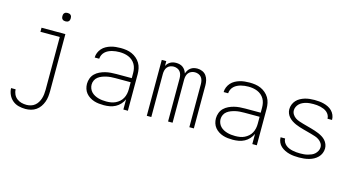

<svg xmlns="http://www.w3.org/2000/svg" viewBox="-94 -1106 3188 1726"><g transform="rotate(15 1500.0 -243.0)"><path d="M210 223Q178 223 146.5 215Q115 207 90.5 186.5Q66 166 52.5 136.5Q39 107 38 75H80Q81 99 91 121Q101 143 120 158Q139 173 162.5 179Q186 185 210 185Q230 185 250.5 179Q271 173 287 160Q303 147 314 129Q325 111 331 91.5Q337 72 339.5 51.5Q342 31 342 10V-482H162V-520H384V10Q384 36 381 62Q378 88 369 112.5Q360 137 345 158.5Q330 180 308.5 195Q287 210 261.5 216.5Q236 223 210 223ZM355 -631Q347 -631 339.5 -633Q332 -635 326 -641Q320 -647 318 -654.5Q316 -662 316 -670Q316 -678 318 -685.5Q320 -693 326 -699Q332 -705 339.5 -707Q347 -709 355 -709Q363 -709 370.5 -707Q378 -705 384 -699Q390 -693 392 -685.5Q394 -678 394 -670Q394 -662 392 -654.5Q390 -647 384 -641Q378 -635 370.5 -633Q363 -631 355 -631Z M882 8Q859 8 836 5.5Q813 3 791 -4Q769 -11 749.5 -23.5Q730 -36 715.5 -53.5Q701 -71 694 -93.5Q687 -116 687 -139Q687 -165 696.5 -190.5Q706 -216 724.5 -234Q743 -252 767 -263.5Q791 -275 816.5 -281.5Q842 -288 868 -290Q894 -292 920 -292H1063V-340Q1063 -361 1058.5 -382Q1054 -403 1043.5 -421Q1033 -439 1016.5 -453Q1000 -467 980.5 -475Q961 -483 940 -486.5Q919 -490 898 -490Q880 -490 862 -488Q844 -486 827 -481.5Q810 -477 793.5 -469Q777 -461 764 -448.5Q751 -436 743.5 -419.5Q736 -403 735 -385H693Q693 -408 702 -430Q711 -452 726.5 -469.5Q742 -487 763 -498.5Q784 -510 806 -516.5Q828 -523 851.5 -525.5Q875 -528 898 -528Q925 -528 951.5 -524Q978 -520 1002 -509.5Q1026 -499 1046.5 -481.5Q1067 -464 1080.5 -441.5Q1094 -419 1099.5 -392.5Q1105 -366 1105 -340V0H1063V-95Q1052 -70 1033 -49Q1014 -28 989.5 -15Q965 -2 937.5 3Q910 8 882 8ZM895 -30Q917 -30 939 -33.5Q961 -37 980.5 -46.5Q1000 -56 1016.5 -70.5Q1033 -85 1043.5 -104.5Q1054 -124 1058.5 -145.5Q1063 -167 1063 -189V-254H921Q900 -254 879.5 -252.5Q859 -251 839 -246.5Q819 -242 799.5 -234.5Q780 -227 763.5 -214.5Q747 -202 738 -183Q729 -164 729 -143Q729 -125 736 -107Q743 -89 756 -75.5Q769 -62 786 -53Q803 -44 821 -39Q839 -34 857.5 -32Q876 -30 895 -30Z M1281 0V-520H1323V-475Q1329 -487 1338.5 -497.5Q1348 -508 1360 -515Q1372 -522 1386 -525Q1400 -528 1414 -528Q1430 -528 1446.5 -524Q1463 -520 1476.5 -510Q1490 -500 1499 -486Q1508 -472 1513 -456Q1518 -472 1527 -486Q1536 -500 1549.5 -510Q1563 -520 1579 -524Q1595 -528 1612 -528Q1635 -528 1657.5 -518.5Q1680 -509 1694 -490Q1708 -471 1713.5 -447.5Q1719 -424 1719 -401V0H1677V-401Q1677 -417 1673 -434Q1669 -451 1658.5 -464Q1648 -477 1632 -483.5Q1616 -490 1599 -490Q1582 -490 1566 -483.5Q1550 -477 1539.5 -464Q1529 -451 1525 -434Q1521 -417 1521 -401V0H1479V-401Q1479 -417 1475 -434Q1471 -451 1460.5 -464Q1450 -477 1434 -483.5Q1418 -490 1401 -490Q1384 -490 1368 -483.5Q1352 -477 1341.5 -464Q1331 -451 1327 -434Q1323 -417 1323 -401V0Z M2082 8Q2059 8 2036 5.5Q2013 3 1991 -4Q1969 -11 1949.5 -23.5Q1930 -36 1915.5 -53.5Q1901 -71 1894 -93.5Q1887 -116 1887 -139Q1887 -165 1896.5 -190.5Q1906 -216 1924.5 -234Q1943 -252 1967 -263.5Q1991 -275 2016.5 -281.5Q2042 -288 2068 -290Q2094 -292 2120 -292H2263V-340Q2263 -361 2258.5 -382Q2254 -403 2243.5 -421Q2233 -439 2216.5 -453Q2200 -467 2180.5 -475Q2161 -483 2140 -486.5Q2119 -490 2098 -490Q2080 -490 2062 -488Q2044 -486 2027 -481.5Q2010 -477 1993.5 -469Q1977 -461 1964 -448.5Q1951 -436 1943.5 -419.5Q1936 -403 1935 -385H1893Q1893 -408 1902 -430Q1911 -452 1926.5 -469.5Q1942 -487 1963 -498.5Q1984 -510 2006 -516.5Q2028 -523 2051.5 -525.5Q2075 -528 2098 -528Q2125 -528 2151.5 -524Q2178 -520 2202 -509.5Q2226 -499 2246.5 -481.5Q2267 -464 2280.5 -441.5Q2294 -419 2299.5 -392.5Q2305 -366 2305 -340V0H2263V-95Q2252 -70 2233 -49Q2214 -28 2189.5 -15Q2165 -2 2137.5 3Q2110 8 2082 8ZM2095 -30Q2117 -30 2139 -33.5Q2161 -37 2180.5 -46.5Q2200 -56 2216.5 -70.5Q2233 -85 2243.5 -104.5Q2254 -124 2258.5 -145.5Q2263 -167 2263 -189V-254H2121Q2100 -254 2079.5 -252.5Q2059 -251 2039 -246.5Q2019 -242 1999.5 -234.5Q1980 -227 1963.5 -214.5Q1947 -202 1938 -183Q1929 -164 1929 -143Q1929 -125 1936 -107Q1943 -89 1956 -75.5Q1969 -62 1986 -53Q2003 -44 2021 -39Q2039 -34 2057.5 -32Q2076 -30 2095 -30Z M2699 8Q2676 8 2653.5 6Q2631 4 2609 -1.5Q2587 -7 2566.5 -17Q2546 -27 2529 -42Q2512 -57 2502.5 -78.5Q2493 -100 2493 -122V-125H2535V-124Q2535 -106 2544 -90.5Q2553 -75 2566.5 -64Q2580 -53 2596.5 -46.5Q2613 -40 2630 -36.5Q2647 -33 2664.5 -31.5Q2682 -30 2699 -30Q2717 -30 2734.5 -31.5Q2752 -33 2769.5 -37.5Q2787 -42 2803.5 -49Q2820 -56 2833 -68Q2846 -80 2854.5 -96.5Q2863 -113 2863 -131Q2863 -151 2852 -168Q2841 -185 2824 -196.5Q2807 -208 2788 -214Q2769 -220 2750 -225.5Q2731 -231 2711.5 -236Q2692 -241 2672.5 -246.5Q2653 -252 2634 -258Q2615 -264 2597 -272Q2579 -280 2562 -291Q2545 -302 2531.5 -317Q2518 -332 2510.5 -350.5Q2503 -369 2503 -389Q2503 -412 2511.5 -433.5Q2520 -455 2535 -471.5Q2550 -488 2570 -499Q2590 -510 2611.5 -516.5Q2633 -523 2656 -525.5Q2679 -528 2701 -528Q2723 -528 2745 -526Q2767 -524 2788.5 -518.5Q2810 -513 2830 -503Q2850 -493 2865.5 -477.5Q2881 -462 2890 -441Q2899 -420 2899 -398V-395H2857V-397Q2857 -413 2849 -428.5Q2841 -444 2828 -455Q2815 -466 2799.5 -472.5Q2784 -479 2767.5 -483Q2751 -487 2734.5 -488.5Q2718 -490 2701 -490Q2684 -490 2667 -488.5Q2650 -487 2633 -482.5Q2616 -478 2600.5 -470.5Q2585 -463 2572.5 -451Q2560 -439 2552.5 -423Q2545 -407 2545 -390Q2545 -370 2556 -352.5Q2567 -335 2583.5 -324Q2600 -313 2619.5 -306.5Q2639 -300 2658 -294.5Q2677 -289 2696.5 -284Q2716 -279 2735 -273.5Q2754 -268 2773 -262Q2792 -256 2810.5 -248Q2829 -240 2846 -229.5Q2863 -219 2876.5 -204Q2890 -189 2897.5 -170Q2905 -151 2905 -131Q2905 -108 2896 -86Q2887 -64 2870.5 -47.5Q2854 -31 2833.5 -20Q2813 -9 2790.5 -3Q2768 3 2745 5.5Q2722 8 2699 8Z"/></g></svg>

Font: Iosevka Extralight Extended
Style: Regular
Weight: 200
Width: 7
Monospace: yes
Designer: Belleve Invis
Foundry: Belleve Invis
Version: Version 32.5.0; ttfautohint (v1.8.4)